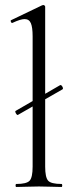

<svg xmlns="http://www.w3.org/2000/svg" viewBox="-20 -745 300 765"><path d="M51 -287Q49 -286 46 -289.5Q43 -293 41.5 -297.5Q40 -302 42 -303L220 -406Q223 -407 226 -403.5Q229 -400 230.5 -395.5Q232 -391 229 -389ZM45 0Q42 0 42 -6Q42 -12 45 -12Q86 -12 98 -25Q110 -38 110 -81V-600Q110 -636 103 -652.5Q96 -669 78 -669Q62 -669 30 -654Q26 -652 23.5 -658Q21 -664 25 -665L148 -724Q150 -725 153 -725Q155 -725 157.5 -723Q160 -721 160 -718V-81Q160 -39 171.5 -25.5Q183 -12 225 -12Q228 -12 228 -6Q228 0 225 0Q208 0 184.5 -1Q161 -2 135 -2Q110 -2 86 -1Q62 0 45 0Z"/></svg>

Font: Cormorant Light
Style: Regular
Weight: 300
Designer: Christian Thalmann (Catharsis Fonts)
Foundry: Catharsis Fonts
Version: Version 4.000